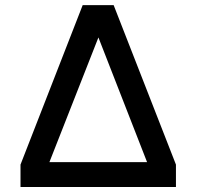

<svg xmlns="http://www.w3.org/2000/svg" viewBox="-20 -743 781 763"><path d="M61.5 0V-88.9L308.6 -722.7H431.6L679.2 -88.9V0ZM371.1 -594.2 176.3 -98.6H564.5Z"/></svg>

Font: Giphurs Medium
Style: Regular
Weight: 500
Version: Version 0.920; ttfautohint (v1.8.4.7-5d5b)